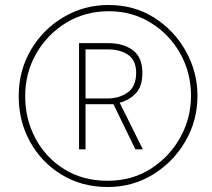

<svg xmlns="http://www.w3.org/2000/svg" viewBox="-20 -742 852 770"><path d="M412 8Q511 8 592.5 -41.5Q674 -91 723 -174.5Q772 -258 772 -358Q772 -452 726 -535.5Q680 -619 599.5 -670.5Q519 -722 415 -722Q318 -722 236 -674Q154 -626 104.5 -543Q55 -460 55 -356Q55 -256 100.5 -173.5Q146 -91 227 -41.5Q308 8 412 8ZM412 -17Q313 -17 238.5 -63Q164 -109 122.5 -186.5Q81 -264 81 -356Q81 -450 125.5 -527.5Q170 -605 246 -651Q322 -697 416 -697Q510 -697 585 -650.5Q660 -604 703 -527Q746 -450 746 -358Q746 -268 702.5 -190Q659 -112 583.5 -64.5Q508 -17 412 -17ZM323 -347V-544H411Q462 -544 494 -522Q526 -500 526 -450Q526 -395 492 -371Q458 -347 409 -347ZM297 -143H323V-324H435L523 -143H553L460 -330Q500 -341 525.5 -368.5Q551 -396 551 -450Q551 -512 513 -540.5Q475 -569 414 -569H297Z"/></svg>

Font: Noto Sans Display Condensed Thin
Style: Italic
Weight: 250
Width: 3
Italic angle: -12°
Designer: Monotype Design Team
Foundry: Monotype Imaging Inc.
Version: Version 1.900